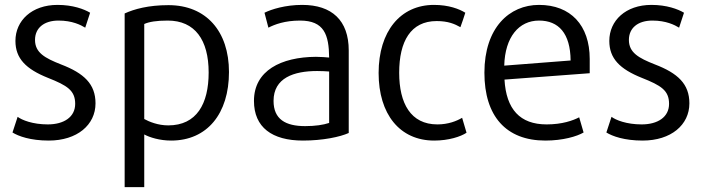

<svg xmlns="http://www.w3.org/2000/svg" viewBox="-20 -562 2867 784"><path d="M370 -140C370 -52 295 12 179 12C104 12 55 -6 31 -21L52 -85C69 -72 113 -54 175 -54C241 -54 287 -84 287 -138C287 -193 254 -213 176 -244C86 -280 43 -323 43 -395C43 -478 110 -542 215 -542C277 -542 323 -525 348 -510C344 -496 332 -463 328 -449C310 -460 275 -478 219 -478C160 -478 123 -448 123 -399C123 -347 163 -325 229 -299C323 -263 370 -219 370 -140Z M915 -268C915 -98 826 12 679 12C632 12 591 -1 569 -13V202H489V-507C528 -525 586 -541 668 -541C822 -541 915 -434 915 -268ZM832 -266C832 -399 776 -478 665 -478C619 -478 589 -473 569 -464V-76C589 -65 625 -50 667 -50C783 -50 832 -138 832 -266Z M1404 -19C1369 -3 1298 12 1217 12C1091 12 1017 -42 1017 -150C1017 -274 1128 -329 1270 -330C1291 -330 1312 -328 1324 -327C1323 -420 1304 -478 1205 -478C1143 -478 1101 -462 1076 -449L1060 -510C1088 -524 1145 -542 1214 -542C1335 -542 1404 -479 1404 -356ZM1324 -60V-270C1310 -271 1294 -272 1275 -272C1180 -272 1097 -244 1097 -150C1097 -75 1146 -47 1226 -47C1267 -47 1300 -52 1324 -60Z M1885 -20C1861 -4 1812 12 1753 12C1612 12 1526 -96 1526 -264C1526 -434 1615 -542 1752 -542C1813 -542 1856 -525 1880 -510C1876 -497 1865 -464 1860 -451C1837 -464 1810 -476 1763 -476C1657 -476 1610 -393 1610 -265C1610 -140 1657 -54 1766 -54C1811 -54 1845 -68 1867 -81Z M2388 -263 2040 -237C2047 -116 2103 -54 2212 -54C2276 -54 2320 -70 2345 -83L2363 -21C2336 -5 2278 12 2207 12C2046 12 1958 -88 1958 -265C1958 -449 2060 -542 2181 -542C2310 -542 2388 -459 2388 -321ZM2310 -315C2309 -426 2261 -478 2181 -478C2099 -478 2042 -411 2039 -294Z M2795 -140C2795 -52 2720 12 2604 12C2529 12 2480 -6 2456 -21L2477 -85C2494 -72 2538 -54 2600 -54C2666 -54 2712 -84 2712 -138C2712 -193 2679 -213 2601 -244C2511 -280 2468 -323 2468 -395C2468 -478 2535 -542 2640 -542C2702 -542 2748 -525 2773 -510C2769 -496 2757 -463 2753 -449C2735 -460 2700 -478 2644 -478C2585 -478 2548 -448 2548 -399C2548 -347 2588 -325 2654 -299C2748 -263 2795 -219 2795 -140Z"/></svg>

Font: Repo Regular
Style: Regular
Weight: 400
Designer: Stefan Peev
Foundry: Context Ltd
Version: Version 1.502